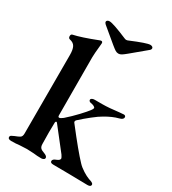

<svg xmlns="http://www.w3.org/2000/svg" viewBox="-197 -923 925 1031"><g transform="rotate(30 265.5 -407.5)"><path d="M17 -10Q17 -17 22.5 -20.5Q28 -24 40 -29Q62 -37 71 -43.5Q80 -50 80 -68V-555Q80 -588 71 -605Q62 -622 38 -627Q33 -628 30.5 -632Q28 -636 28 -642Q28 -654 37 -656Q85 -666 177 -702Q184 -705 188 -705Q197 -705 197 -694Q197 -686 194 -661Q191 -636 190 -604L191 -245Q191 -234 198 -234Q206 -234 221 -246Q255 -276 284.5 -307.5Q314 -339 326 -355Q335 -367 335 -372Q335 -377 327 -381.5Q319 -386 305 -388Q293 -391 293 -400Q293 -406 299.5 -409.5Q306 -413 315 -413H364Q402 -413 466 -421Q473 -422 479 -422Q485 -422 491 -423Q496 -423 499.5 -420Q503 -417 503 -412Q503 -398 479 -392Q443 -383 399 -357Q379 -346 345.5 -319.5Q312 -293 285 -268Q280 -263 280 -258Q280 -253 285 -248Q378 -128 424 -80Q439 -64 462 -49.5Q485 -35 502 -29Q506 -28 514 -25Q522 -22 526.5 -18.5Q531 -15 531 -10Q531 3 510 3Q472 3 400 1L297 0Q278 0 278 -12Q278 -24 298 -31Q308 -35 312.5 -39Q317 -43 318 -49Q318 -54 308 -69L203 -203Q200 -208 196 -208Q191 -206 191 -200Q190 -181 190 -138Q190 -90 191 -68Q191 -51 198.5 -43Q206 -35 222 -30Q244 -22 244 -11Q244 -4 237.5 -0.5Q231 3 224 3Q197 3 176 0Q150 -2 133 -2Q117 -2 89 0Q67 3 38 3Q17 3 17 -10ZM255 -717 165 -792Q157 -799 157 -806Q157 -811 162 -814.5Q167 -818 175 -818Q197 -818 289 -779Q295 -776 301 -776Q307 -776 313 -779Q406 -818 427 -818Q435 -818 440 -814.5Q445 -811 445 -806Q445 -798 437 -792L347 -717Q330 -703 320.5 -697Q311 -691 301 -691Q291 -691 281.5 -697Q272 -703 255 -717Z"/></g></svg>

Font: EB Garamond SemiBold
Style: Regular
Weight: 600
Designer: Georg Duffner and Octavio Pardo
Foundry: Georg Duffner
Version: Version 1.000